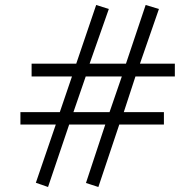

<svg xmlns="http://www.w3.org/2000/svg" viewBox="-20 -728 783 771"><path d="M324.2 -420.9 274.9 -277.8H419.9L469.2 -420.9ZM523.9 -420.9 477.1 -277.8H638.2V-228H459L375 22.9L325.2 6.8L402.8 -228H257.8L172.9 22.9L124 5.9L204.1 -228H62V-277.8H220.2L269 -420.9H106.9V-472.2H286.1L366.2 -708L417 -691.9L339.8 -472.2H485.8L564.9 -708L618.2 -691.9L542 -472.2H682.1V-420.9Z"/></svg>

Font: BabelStone Ogham
Style: Regular
Weight: 400
Designer: Andrew West
Foundry: BabelStone
Version: Version 2.02 March 14, 2022